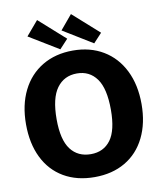

<svg xmlns="http://www.w3.org/2000/svg" viewBox="-102 -1048 956 1139"><g transform="rotate(-10 375.5 -478.5)"><path d="M377 -752Q481 -752 559.5 -705Q638 -658 681 -571.5Q724 -485 724 -369Q724 -254 681.5 -168Q639 -82 560.5 -36Q482 10 376 10Q269 10 190.5 -36Q112 -82 70 -167.5Q28 -253 28 -369Q28 -485 71 -571.5Q114 -658 193 -705Q272 -752 377 -752ZM539 -367Q539 -495 496 -554.5Q453 -614 377 -614Q300 -614 256 -554Q212 -494 212 -367Q212 -243 255.5 -185.5Q299 -128 377 -128Q454 -128 496.5 -185.5Q539 -243 539 -367ZM357 -827 306 -772 127 -881 200 -967ZM561 -827 510 -772 332 -881 404 -967Z"/></g></svg>

Font: Morrison
Style: Bold
Weight: 700
Designer: Pablo Impallari, Rodrigo Fuenzalida (Modified by Dan O. Williams)
Version: Version 0.03;June 6, 2019;FontCreator 11.5.0.2425 64-bit; tt